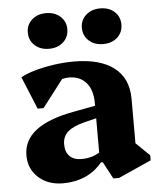

<svg xmlns="http://www.w3.org/2000/svg" viewBox="-53 -781 701 842"><g transform="rotate(-5 297.5 -360.0)"><path d="M412 13 372 -62H360V-323Q360 -381 332.5 -413Q305 -445 256 -445Q228 -445 203.5 -431Q179 -417 164 -393L165 -489H263L134 -321H108L49 -464Q73 -478 112 -489Q151 -500 195.5 -506.5Q240 -513 283 -513Q399 -513 460.5 -465.5Q522 -418 522 -328V-100L479 -174L582 -74V-52L437 13ZM191 15Q125 15 83 -23Q41 -61 41 -121Q41 -252 261 -293L383 -316V-262L309 -244Q257 -231 233.5 -210Q210 -189 210 -155Q210 -121 228.5 -102.5Q247 -84 280 -84Q336 -84 375 -116V-62H364Q333 -24 289 -4.5Q245 15 191 15ZM181 -578Q143 -578 118.5 -600Q94 -622 94 -657Q94 -691 118.5 -713Q143 -735 181 -735Q219 -735 243.5 -713Q268 -691 268 -657Q268 -622 243.5 -600Q219 -578 181 -578ZM419 -578Q381 -578 356.5 -600Q332 -622 332 -657Q332 -691 356.5 -713Q381 -735 419 -735Q458 -735 482 -713Q506 -691 506 -657Q506 -622 482 -600Q458 -578 419 -578Z"/></g></svg>

Font: Platypi Light
Style: Bold
Weight: 700
Version: Version 1.200